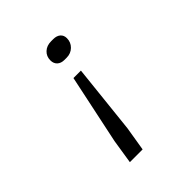

<svg xmlns="http://www.w3.org/2000/svg" viewBox="-201 -689 1001 1001"><g transform="rotate(-45 300.0 -188.0)"><path d="M317 -438Q292 -438 277.5 -451.5Q263 -465 263 -488Q263 -518 283.5 -537Q304 -556 336 -556H352Q377 -556 391.5 -543.5Q406 -531 406 -509Q406 -479 385 -458.5Q364 -438 333 -438ZM275 180H181L202 46L283 -338H338L297 46Z"/></g></svg>

Font: JetBrains Mono Semi Light
Style: Italic
Weight: 350
Italic angle: -9°
Monospace: yes
Designer: Philipp Nurullin, Konstantin Bulenkov
Foundry: JetBrains
Version: 2.002